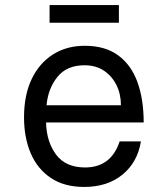

<svg xmlns="http://www.w3.org/2000/svg" viewBox="-20 -721 658 759"><path d="M537 -162Q524 -80 464.5 -31Q405 18 313 18Q234 18 181 -17.5Q128 -53 101.5 -115Q75 -177 75 -257Q75 -345 105 -408Q135 -471 189 -505.5Q243 -540 315 -540Q396 -540 447.5 -502Q499 -464 523.5 -396Q548 -328 548 -237H162Q164 -160 202 -109.5Q240 -59 316 -59Q419 -59 453 -162ZM314 -463Q244 -463 207 -417Q170 -371 164 -305H458Q458 -349 440.5 -384.5Q423 -420 391 -441.5Q359 -463 314 -463ZM176 -701H450V-631H176Z"/></svg>

Font: Fragment Mono SC
Style: Regular
Weight: 400
Monospace: yes
Designer: Wei Huang based on Nimbus Sans by URW Studio, based on Helvetica by Max Miedinger.
Foundry: Wei Huang
Version: Version 1.012; ttfautohint (v1.8.4.7-5d5b)